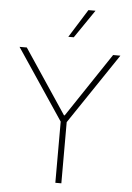

<svg xmlns="http://www.w3.org/2000/svg" viewBox="-61 -980 707 1026"><g transform="rotate(5 292.0 -467.5)"><path d="M60.5 -707 290 -363.3H293.9L523.4 -707H562.5L307.6 -328.1V0H275.4V-328.1L21.5 -707ZM371.1 -934.6H409.2L305.7 -783.2H276.4Z"/></g></svg>

Font: Pretendard Std Thin
Style: Regular
Weight: 100
Designer: Base glyphs from Inter by Rasmus Andersson; Hangeul glyphs from Noto Sans CJK(Source Han Sans) by Jang Soo-young and Kan
Foundry: Kil Hyung-jin
Version: Version 1.309